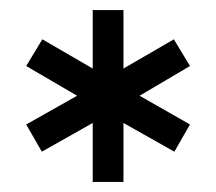

<svg xmlns="http://www.w3.org/2000/svg" viewBox="-20 -729 429 381"><path d="M164 -485 63 -428 32 -482 133 -539 32 -598 64 -651 164 -593V-709H225V-593L325 -651L357 -598L257 -539L357 -482L326 -428L225 -485V-368H164Z"/></svg>

Font: Lineal
Style: Regular
Weight: 400
Designer: Created by Frank Adebiaye with contributions from Anton Moglia & Ariel Martín Pérez
Created by Frank ADEBIAYE with FontF
Foundry: Velvetyne Type Foundry
Version: Version 2.000